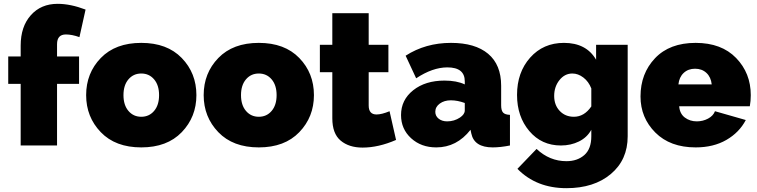

<svg xmlns="http://www.w3.org/2000/svg" viewBox="-20 -760 3957 1003"><path d="M278 0H88V-322H23V-465H88V-522Q88 -621 141 -680.5Q194 -740 281 -740Q348 -740 427 -710L395 -566Q356 -580 324 -580Q278 -580 278 -529V-465H393V-322H278Z M430 -263Q430 -378 506.5 -457Q583 -536 718 -536Q853 -536 929.5 -457Q1006 -378 1006 -263Q1006 -149 929.5 -69.5Q853 10 718 10Q583 10 506.5 -69.5Q430 -149 430 -263ZM651 -345.5Q625 -315 625 -263Q625 -211 651 -180.5Q677 -150 718 -150Q759 -150 785 -180.5Q811 -211 811 -263Q811 -315 785 -345.5Q759 -376 718 -376Q677 -376 651 -345.5Z M1044 -263Q1044 -378 1120.5 -457Q1197 -536 1332 -536Q1467 -536 1543.5 -457Q1620 -378 1620 -263Q1620 -149 1543.5 -69.5Q1467 10 1332 10Q1197 10 1120.5 -69.5Q1044 -149 1044 -263ZM1265 -345.5Q1239 -315 1239 -263Q1239 -211 1265 -180.5Q1291 -150 1332 -150Q1373 -150 1399 -180.5Q1425 -211 1425 -263Q1425 -315 1399 -345.5Q1373 -376 1332 -376Q1291 -376 1265 -345.5Z M2015 -179 2049 -29Q1957 11 1874 11Q1803 11 1759.5 -25.5Q1716 -62 1716 -142V-383H1651V-526H1716V-691H1906V-526H2009V-383H1906V-209Q1906 -162 1947 -162Q1974 -162 2015 -179Z M2259 10Q2180 10 2127.5 -38Q2075 -86 2075 -159Q2075 -238 2138.5 -288.5Q2202 -339 2302 -339Q2366 -339 2408 -319V-335Q2408 -408 2317 -408Q2240 -408 2154 -351L2099 -469Q2203 -536 2336 -536Q2462 -536 2530 -479Q2598 -422 2598 -312V-210Q2598 -183 2608 -172Q2618 -161 2644 -160V0Q2594 10 2554 10Q2457 10 2442 -63L2438 -82Q2366 10 2259 10ZM2316 -126Q2353 -126 2383 -146Q2408 -163 2408 -183V-222Q2370 -236 2335 -236Q2301 -236 2277.5 -219Q2254 -202 2254 -176Q2254 -154 2271.5 -140Q2289 -126 2316 -126Z M2910 0Q2809 0 2745 -75.5Q2681 -151 2681 -264Q2681 -382 2749.5 -459Q2818 -536 2926 -536Q3043 -536 3094 -448V-526H3259V-48Q3259 75 3171 149Q3083 223 2939 223Q2782 223 2683 122L2783 18Q2851 82 2939 82Q2996 82 3032.5 50Q3069 18 3069 -48V-82Q3047 -42 3004.5 -21Q2962 0 2910 0ZM2978 -150Q3032 -150 3069 -204V-298Q3055 -334 3027.5 -355Q3000 -376 2970 -376Q2930 -376 2902.5 -341.5Q2875 -307 2875 -259Q2875 -211 2904 -180.5Q2933 -150 2978 -150Z M3614 10Q3481 10 3403.5 -67.5Q3326 -145 3326 -256Q3326 -376 3402 -456Q3478 -536 3614 -536Q3749 -536 3825.5 -457Q3902 -378 3902 -263Q3902 -232 3897 -205H3528Q3531 -166 3557.5 -146Q3584 -126 3620 -126Q3652 -126 3679 -140.5Q3706 -155 3715 -179L3876 -133Q3842 -68 3774.5 -29Q3707 10 3614 10ZM3524 -319H3698Q3694 -357 3670.5 -379Q3647 -401 3611 -401Q3575 -401 3551.5 -379Q3528 -357 3524 -319Z"/></svg>

Font: Raleway
Style: Heavy
Weight: 900
Designer: Matt McInerney, Pablo Impallari, Rodrigo Fuenzalida
Foundry: Matt McInerney, Pablo Impallari, Rodrigo Fuenzalida
Version: Version 2.001